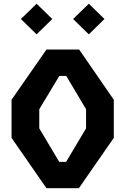

<svg xmlns="http://www.w3.org/2000/svg" viewBox="-20 -991 660 1011"><path d="M40.8 -265V-465.8L224.6 -730H397L579.2 -465.8V-265L395.3 0H224.6ZM328.2 -138.8 433.2 -315V-415.8L328.8 -591.2H292.4L186.8 -415.8V-315L291.8 -138.8ZM89.9 -890.9 172.8 -971.3 255.2 -890.9 172.8 -810.1ZM364.8 -890.9 447.7 -971.3 530.1 -890.9 447.7 -810.1Z"/></svg>

Font: Monaspace Krypton Var
Style: Regular
Weight: 400
Designer: Riley Cran and the Lettermatic Team
Version: Version 1.101 (Monaspace Krypton Var)